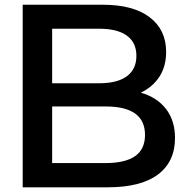

<svg xmlns="http://www.w3.org/2000/svg" viewBox="-20 -798 799 818"><path d="M725.6 -210Q725.6 -108.9 652.8 -54.4Q580 0 438.9 0H76.7V-777.8H417.8Q547.8 -777.8 617.8 -724.4Q687.8 -671.1 687.8 -576.7Q687.8 -515.6 659.4 -471.7Q631.1 -427.8 580 -403.3Q648.9 -383.3 687.2 -333.9Q725.6 -284.4 725.6 -210ZM202.2 -443.3H403.3Q480 -443.3 520.6 -473.3Q561.1 -503.3 561.1 -560Q561.1 -616.7 520.6 -646.1Q480 -675.6 403.3 -675.6H202.2ZM597.8 -223.3Q597.8 -344.4 430 -344.4H202.2V-103.3H430Q513.3 -103.3 555.6 -132.8Q597.8 -162.2 597.8 -223.3Z"/></svg>

Font: Paperlogy 6 SemiBold
Style: Regular
Weight: 600
Designer: redesigned by Lee Juim, glyphs from Gmarket Sans & Montserrat
Foundry: PT&
Version: Version 1.001